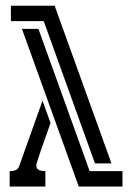

<svg xmlns="http://www.w3.org/2000/svg" viewBox="-20 -666 478 688"><path d="M301.3 -52.7H418.9V2.4H262.2L58.6 -562.5H117.7ZM379.4 -80.6H320.3L136.7 -590.3H19V-645.5H175.8ZM161.1 -225.1Q151.4 -197.8 142.1 -171.6Q132.8 -145.5 125.7 -124.8Q118.7 -104 114.3 -90.3Q109.9 -76.7 109.9 -74.7Q109.9 -67.4 112.8 -63Q115.7 -58.6 120.6 -56.4Q125.5 -54.2 131.1 -53.5Q136.7 -52.7 142.6 -52.7V2.4H14.6V-52.7Q26.9 -52.7 35.9 -56.2Q44.9 -59.6 49.3 -72.3L132.3 -305.2Z"/></svg>

Font: Isar CAT
Style: Regular
Weight: 400
Designer: Digitized by Peter Wiegel
Foundry: CAT-Fonts, Peter Wiegel
Version: Version 1.000; ttfautohint (v1.3)